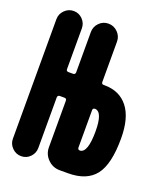

<svg xmlns="http://www.w3.org/2000/svg" viewBox="-135 -819 771 908"><g transform="rotate(20 250.0 -365.0)"><path d="M332 -120.1Q370.1 -123 370.1 -230.5Q370.1 -328.1 332 -330.1Q320.3 -330.1 320.3 -319.3V-130.9Q320.3 -120.1 332 -120.1ZM335 -450.2Q411.1 -450.2 453.1 -397Q495.1 -343.8 495.1 -240.2Q495.1 -110.4 452.1 -55.2Q409.2 0 315.4 0H273.4Q238.3 0 213.4 -24.9Q188.5 -49.8 188.5 -85V-319.3Q188.5 -330.1 176.8 -330.1H154.3Q143.6 -330.1 142.6 -319.3V-64.5Q142.6 -38.1 124 -19Q105.5 0 79.1 0Q52.7 0 33.7 -19Q14.6 -38.1 14.6 -64.5V-666Q14.6 -692.4 33.7 -711.4Q52.7 -730.5 79.1 -730.5Q105.5 -730.5 124 -711.4Q142.6 -692.4 142.6 -666V-460.9Q142.6 -450.2 154.3 -450.2H176.8Q187.5 -450.2 188.5 -460.9V-664.1Q188.5 -691.4 207.5 -710.9Q226.6 -730.5 253.9 -730.5Q281.2 -730.5 300.8 -710.9Q320.3 -691.4 320.3 -664.1V-460.9Q320.3 -450.2 331.1 -450.2Z"/></g></svg>

Font: Rounded-X Mgen+ 2m bold
Style: Bold
Weight: 700
Designer: [Source Han Sans]
Ryoko NISHIZUKA  (kana & ideographs); Paul D. Hunt (Latin, Greek & Cyrillic); Wenlong ZHANG  (bopomofo
Version: Version 1.059.20150602